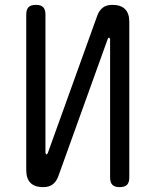

<svg xmlns="http://www.w3.org/2000/svg" viewBox="-20 -760 640 790"><path d="M512 -670V-30Q512 -9 502.5 0.5Q493 10 472 10Q452 10 442.5 0.5Q433 -9 433 -30V-599Q431 -605 429 -605Q427 -605 425.5 -603.5Q424 -602 423 -599L220 -35Q212 -13 197 -1.5Q182 10 158 10Q123 10 105.5 -7.5Q88 -25 88 -60V-700Q88 -721 97.5 -730.5Q107 -740 128 -740Q148 -740 157.5 -730.5Q167 -721 167 -700V-131Q169 -125 171 -125Q173 -125 174.5 -126.5Q176 -128 177 -131L380 -695Q388 -717 403 -728.5Q418 -740 442 -740Q477 -740 494.5 -722.5Q512 -705 512 -670Z"/></svg>

Font: Maple Mono Normal NL Light
Style: Regular
Weight: 300
Monospace: yes
Designer: subframe7536
Version: Version 7.000